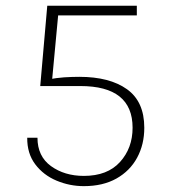

<svg xmlns="http://www.w3.org/2000/svg" viewBox="-20 -626 586 656"><path d="M266.5 10Q218 10 173.2 -8.8Q128.5 -27.5 100.5 -64.5Q72.5 -101.5 73 -155.5H108Q108 -92 154.2 -58.5Q200.5 -25 266.5 -25Q347 -25 390 -72.5Q433 -120 433 -189.5Q433 -332 254.5 -332H117.5L141.5 -606.5H447.5V-573.5H171.5L180.5 -593L157.5 -347.5L147.5 -354.5Q171.5 -360 199.2 -361.8Q227 -363.5 251 -363.5Q354.5 -363.5 413.8 -321.2Q473 -279 473 -189.5Q473 -132.5 448.5 -87.2Q424 -42 377.8 -16Q331.5 10 266.5 10Z"/></svg>

Font: Karla ExtraLight
Style: Regular
Weight: 250
Designer: Jonathan Pinhorn
Version: Version 2.004;gftools[0.9.33]